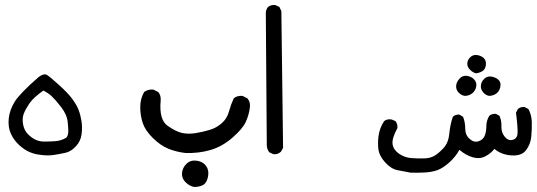

<svg xmlns="http://www.w3.org/2000/svg" viewBox="-20 -451 2158 772"><path d="M145.5 171.9Q122.1 169.9 100.6 161.1Q79.1 152.3 57.6 132.8Q36.1 113.3 23.9 86.9Q11.7 60.5 15.1 25.9Q18.6 -8.8 39.1 -42Q59.6 -75.2 135.7 -141.6Q157.2 -157.2 169.4 -149.4Q181.6 -141.6 217.8 -108.9Q253.9 -76.2 271 -52.7Q288.1 -29.3 295.9 -9.3Q303.7 10.7 307.6 35.6Q311.5 60.5 308.1 88.4Q304.7 116.2 285.2 137.2Q265.6 158.2 244.1 163.1Q222.7 168 197.3 171.9Q171.9 175.8 145.5 171.9ZM245.1 103.5Q252 98.6 253.9 85.4Q255.9 72.3 252.4 40.5Q249 8.8 225.1 -21.5Q201.2 -51.8 187.5 -64.5Q173.8 -77.1 154.3 -86.9Q114.3 -58.6 98.6 -35.6Q83 -12.7 75.7 5.9Q68.4 24.4 72.8 48.8Q77.1 73.2 92.3 88.4Q107.4 103.5 123 110.8Q138.7 118.2 158.7 118.2Q178.7 118.2 201.7 116.7Q224.6 115.2 245.1 103.5Z M760.7 300.8Q741.2 296.9 725.6 281.2Q710 265.6 711.9 244.1Q713.9 222.7 730.5 207Q747.1 191.4 772 195.3Q796.9 199.2 809.1 216.8Q821.3 234.4 816.4 259.3Q811.5 284.2 796.9 292.5Q782.2 300.8 760.7 300.8ZM725.6 164.1Q690.4 160.2 658.2 147.5Q626 134.8 594.7 104Q563.5 73.2 553.7 43Q543.9 12.7 543.9 -20.5Q543.9 -53.7 559.6 -81.1Q575.2 -92.8 596.7 -90.8L616.2 -81.1Q627.9 -67.4 626 -45.9Q619.1 30.3 653.8 54.7Q688.5 79.1 713.9 84Q739.3 88.9 768.1 84Q796.9 79.1 823.2 71.3Q849.6 63.5 871.1 44.9Q892.6 26.4 900.4 -2Q908.2 -30.3 919.9 -55.7Q933.6 -67.4 955.1 -65.4L974.6 -55.7Q988.3 -40 984.4 -16.6Q980.5 12.7 967.8 40Q955.1 67.4 914.1 103Q873 138.7 825.7 152.3Q778.3 166 725.6 164.1Z M1079.1 168.9 1062.5 161.1Q1052.7 148.4 1052.7 131.8L1048.8 -400.4Q1049.8 -413.1 1057.6 -422.9Q1069.3 -432.6 1086.9 -430.7L1103.5 -422.9L1111.3 -406.2L1118.2 143.6L1109.4 159.2Q1096.7 170.9 1079.1 168.9Z M1630.9 243.2Q1606.4 238.3 1579.6 233.4Q1552.7 228.5 1529.3 202.6Q1505.9 176.8 1502 152.3Q1498 127.9 1502 96.2Q1505.9 64.5 1524.4 36.1Q1536.1 26.4 1554.7 29.3L1570.3 36.1Q1579.1 47.9 1578.1 63.5Q1554.7 106.4 1558.6 129.4Q1562.5 152.3 1585 167.5Q1607.4 182.6 1633.3 184.6Q1659.2 186.5 1684.1 186Q1709 185.5 1726.1 175.8Q1743.2 166 1763.2 144.5Q1783.2 123 1786.6 86.4Q1790 49.8 1800.8 18.6Q1810.5 8.8 1827.1 9.8L1841.8 18.6Q1850.6 40 1850.6 65.9Q1850.6 91.8 1868.2 107.4Q1885.7 123 1903.8 117.2Q1921.9 111.3 1928.7 95.2Q1935.5 79.1 1935.5 56.6Q1935.5 34.2 1947.3 14.6Q1957 5.9 1973.6 6.8L1988.3 14.6Q1997.1 34.2 1996.1 57.6Q1995.1 81.1 2009.3 98.6Q2023.4 116.2 2041.5 111.3Q2059.6 106.4 2061 85.4Q2062.5 64.5 2054.7 2L2062.5 -12.7Q2073.2 -22.5 2089.8 -20.5L2104.5 -12.7Q2117.2 9.8 2118.2 38.6Q2119.1 67.4 2116.2 98.1Q2113.3 128.9 2095.2 152.8Q2077.1 176.8 2036.1 173.8Q1995.1 170.9 1967.8 147.5Q1955.1 165 1932.1 177.2Q1909.2 189.5 1881.3 181.6Q1853.5 173.8 1827.1 151.4Q1812.5 178.7 1787.1 201.7Q1761.7 224.6 1739.3 232.9Q1716.8 241.2 1685.5 242.7Q1654.3 244.1 1630.9 243.2ZM1850.6 -65.4Q1836.9 -66.4 1825.2 -77.6Q1813.5 -88.9 1814 -104.5Q1814.5 -120.1 1827.1 -134.3Q1839.8 -148.4 1857.4 -146Q1875 -143.6 1886.2 -131.8Q1897.5 -120.1 1895 -104Q1892.6 -87.9 1880.4 -77.1Q1868.2 -66.4 1850.6 -65.4ZM1947.3 -65.4Q1933.6 -67.4 1922.9 -79.6Q1912.1 -91.8 1913.6 -107.4Q1915 -123 1927.7 -134.8Q1940.4 -146.5 1958.5 -142.6Q1976.6 -138.7 1985.8 -128.4Q1995.1 -118.2 1991.7 -101.6Q1988.3 -85 1976.6 -75.7Q1964.8 -66.4 1947.3 -65.4ZM1894.5 -156.2Q1882.8 -158.2 1870.6 -169.9Q1858.4 -181.6 1858.9 -195.8Q1859.4 -210 1871.1 -221.2Q1882.8 -232.4 1899.4 -229.5Q1916 -226.6 1925.8 -216.8Q1935.5 -207 1933.6 -189.9Q1931.6 -172.9 1920.4 -165.5Q1909.2 -158.2 1894.5 -156.2Z"/></svg>

Font: JasonHandwriting1
Style: Regular
Weight: 400
Version: Version 1.48.20